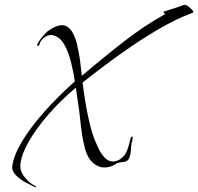

<svg xmlns="http://www.w3.org/2000/svg" viewBox="-20 -685 826 800"><path d="M126 95Q111 88 87.5 75.5Q64 63 46.5 45.5Q29 28 31 8Q37 -38 72 -96Q107 -154 164 -218.5Q221 -283 292 -346Q286 -385 275.5 -427.5Q265 -470 246.5 -501.5Q228 -533 197 -539Q184 -541 167.5 -531Q151 -521 145 -502Q143 -494 138.5 -494Q134 -494 135 -498Q138 -508 147.5 -520.5Q157 -533 167.5 -544Q178 -555 183 -558Q215 -580 238 -580Q255 -580 267.5 -568.5Q280 -557 288 -538Q296 -522 300.5 -502.5Q305 -483 309 -461Q313 -440 315.5 -417.5Q318 -395 321 -369Q410 -445 497 -512.5Q584 -580 666 -625Q669 -627 663.5 -631.5Q658 -636 666 -638Q682 -643 703 -649.5Q724 -656 740 -662Q745 -665 749 -665Q758 -665 770 -654Q778 -647 783.5 -640.5Q789 -634 781 -631Q717 -608 640 -563Q563 -518 482.5 -460.5Q402 -403 324 -341Q330 -290 340 -235.5Q350 -181 364 -132Q374 -102 386.5 -74.5Q399 -47 415 -29.5Q431 -12 451 -12Q465 -12 481 -22Q502 -36 510.5 -60.5Q519 -85 523 -104Q525 -116 531 -116Q533 -116 533 -111Q533 -103 530 -95Q527 -87 527 -79Q526 -66 524.5 -50.5Q523 -35 516.5 -23Q510 -11 493 -10Q490 -10 484 -9Q478 -8 469 -6Q443 13 415 13Q390 13 368 -6Q346 -25 335 -62Q327 -91 322 -124Q317 -157 314 -188Q311 -220 306 -251Q301 -282 299 -298L296 -320Q230 -264 180 -206Q130 -148 100 -95.5Q70 -43 65 -1Q62 27 82.5 53Q103 79 129 91Q131 92 129.5 94Q128 96 126 95Z"/></svg>

Font: The Nautigal
Style: Regular
Weight: 400
Designer: Robert E. Leuschke
Foundry: Robert E. Leuschke
Version: Version 1.100; ttfautohint (v1.8.3)